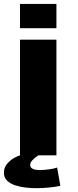

<svg xmlns="http://www.w3.org/2000/svg" viewBox="-37 -793 396 980"><path d="M65 0V-590.5H251V0ZM65 -773H251V-649H65ZM147.5 167.5Q123.5 167.5 95.2 164.5Q67 161.5 41.5 153.2Q16 145 -0.5 129.5Q-17 114 -17 89Q-17 61.5 0.2 42Q17.5 22.5 37.2 12Q57 1.5 65 0H159Q155.5 2 145.2 9.5Q135 17 126 27.5Q117 38 117 49Q117 62.5 130.2 68.8Q143.5 75 166.5 75Q189 75 216.2 71Q243.5 67 254.5 62L271 155.5Q266 157 246.8 160Q227.5 163 201 165.2Q174.5 167.5 147.5 167.5Z"/></svg>

Font: Anybody ExtraExpanded Regular
Style: Bold
Weight: 700
Width: 8
Designer: Tyler Finck
Foundry: Etcetera Type Company
Version: Version 1.010; ttfautohint (v1.8.3) -l 8 -r 50 -G 200 -x 14 